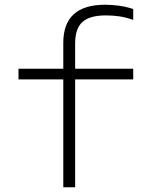

<svg xmlns="http://www.w3.org/2000/svg" viewBox="-20 -790 640 810"><path d="M247 0V-455H58V-500H247V-609Q247 -770 423 -770Q452 -770 481.5 -766Q511 -762 542 -752V-706Q511 -717 483.5 -721Q456 -725 427 -725Q358 -725 327.5 -697Q297 -669 297 -607V-500H542V-455H297V0Z"/></svg>

Font: M PLUS Code Latin 60 Light
Style: Regular
Weight: 300
Width: 7
Monospace: yes
Designer: Coji Morishita
Foundry: UNDERFOREST DESIGN
Version: Version 1.005; ttfautohint (v1.8.3)